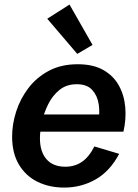

<svg xmlns="http://www.w3.org/2000/svg" viewBox="-20 -827 616 859"><path d="M267.1 12.2Q200.7 12.2 147.9 -13.7Q95.2 -39.6 64.7 -90.6Q34.2 -141.6 34.2 -216.3Q34.2 -271 52.2 -327.6Q70.3 -384.3 106.7 -432.4Q143.1 -480.5 198.2 -510Q253.4 -539.6 327.6 -539.6Q397.5 -539.6 442.9 -513.4Q488.3 -487.3 512.2 -443.6Q536.1 -399.9 540.5 -346.2Q544.9 -292.5 532.2 -237.8H115.7L131.3 -314.9H443.4L420.4 -287.1Q427.2 -323.2 421.6 -360.8Q416 -398.4 392.8 -424.3Q369.6 -450.2 323.2 -450.2Q277.8 -450.2 246.3 -424.8Q214.8 -399.4 195.6 -360.6Q176.3 -321.8 167.5 -281Q158.7 -240.2 158.7 -208.5Q158.7 -148.4 188 -114.7Q217.3 -81.1 272.5 -81.1Q314 -81.1 345.9 -102.5Q377.9 -124 402.3 -171.9L513.2 -138.7Q472.2 -61 408 -24.4Q343.8 12.2 267.1 12.2ZM325.7 -585.9 191.4 -743.2 291 -806.6 394 -626Z"/></svg>

Font: Schibsted Grotesk SemiBold
Style: Italic
Weight: 600
Italic angle: -12°
Designer: Bakken & Baeck AS, Henrik Kongsvoll
Foundry: Schibsted ASA
Version: Version 1.100;gftools[0.9.25]